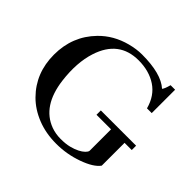

<svg xmlns="http://www.w3.org/2000/svg" viewBox="-177 -967 1188 1188"><g transform="rotate(45 416.5 -373.5)"><path d="M437.5 -756.8Q605.5 -756.8 674.8 -693.8Q685.5 -706.1 696.3 -747.1H735.8V-542.5H694.3Q670.9 -629.9 605.5 -673.1Q540 -716.3 447.8 -716.3Q276.4 -716.3 219.7 -541Q185.5 -435.5 203.1 -293.9Q228 -96.7 367.2 -44.9Q406.2 -30.8 450.2 -30.8Q494.1 -30.8 524.9 -38.6Q555.7 -46.4 578.4 -57.9Q601.1 -69.3 614.3 -82.3Q627.4 -95.2 628.9 -105.5V-293.5H501.5V-331.5H810.1V-293.5H747.1V-93.8Q717.3 -52.2 630.9 -21.2Q544.4 9.8 452.4 9.8Q360.4 9.8 285.4 -20.3Q210.4 -50.3 158.7 -102.5Q52.2 -210 52.2 -370.8Q52.2 -531.7 159.2 -641.6Q230 -714.8 335.9 -742.7Q389.6 -756.8 437.5 -756.8Z"/></g></svg>

Font: Cantata One
Style: Regular
Weight: 400
Designer: Joana Maria Correia da Silva
Foundry: Joana Maria Correia da Silva
Version: Version 1.002